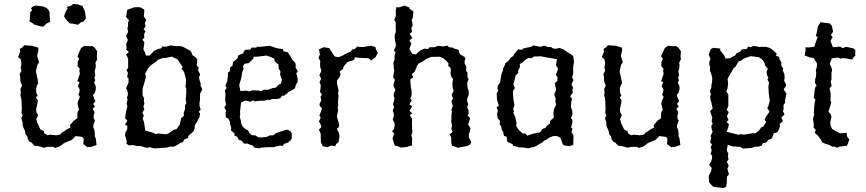

<svg xmlns="http://www.w3.org/2000/svg" viewBox="-20 -738 4365 968"><path d="M258 8 247 2 216 3 201 7 183 1 167 -2 153 -4 138 -20 128 -24 120 -38 117 -52 109 -60 105 -80 101 -88 94 -105V-121L87 -142L94 -156L88 -169L90 -186L89 -216V-229L86 -247L83 -256L85 -273L83 -288L91 -307L84 -324L82 -338V-350L79 -364L88 -381L84 -399L88 -411L87 -427L84 -440L71 -450L82 -478L80 -492L90 -497L103 -510L143 -507L152 -504L172 -498L174 -487L167 -455L172 -441L177 -424L168 -410L165 -397L161 -378L168 -345L171 -330L173 -317L167 -309L162 -291L163 -271L170 -255L161 -247L171 -232L168 -214L162 -186L164 -171L172 -158L163 -137L170 -114L178 -97L184 -85L201 -77L203 -66L219 -56L232 -59L263 -56L285 -60L290 -68L308 -79L314 -84L336 -96L332 -107L341 -116L351 -129L370 -142V-156L371 -173L378 -185L371 -215L374 -230L383 -249L375 -261L380 -273L382 -286L373 -304L381 -323L370 -329L376 -346L383 -367L380 -379L382 -391L371 -405L372 -427L379 -441L370 -454L381 -479L389 -496L405 -507L434 -505L444 -506L456 -499L470 -480L468 -452L470 -439L461 -422L463 -408L462 -397L457 -377L461 -360L456 -347L460 -332L454 -323L463 -302V-288L459 -272L449 -259L454 -243L461 -228L450 -214L459 -201L447 -189L457 -173L452 -154L453 -139L459 -131L451 -109L450 -96L456 -83L458 -66V-50L463 -40L467 -7L442 2L420 4L400 -12L402 -39L395 -48L361 -52L358 -48L341 -32L328 -27L313 -21L301 -15L290 -6L279 1ZM346 -619 331 -620 321 -631 309 -645 303 -656 310 -677 316 -687 321 -696 316 -703 330 -707 339 -710 349 -718 373 -716 381 -713 386 -711 396 -708 399 -699 402 -694 407 -684 409 -675 410 -667 413 -650 411 -641 401 -630 387 -625 373 -613 365 -615 354 -617ZM174 -608 161 -612 149 -616 148 -619 137 -625 128 -630 130 -639 131 -654 132 -667V-674L142 -687L136 -696L147 -707L161 -710L185 -707L198 -705L213 -699L222 -691L230 -678V-661L231 -652V-639L233 -628L220 -622L211 -617L208 -613L198 -603L183 -606Z M779 9 761 10H756L735 4L725 7L714 6L688 -2H670L649 -7L630 -5L617 -14L619 -26L610 -57L613 -72L621 -84L622 -103L610 -110L622 -129L611 -142L612 -154L616 -178L619 -188L622 -201L619 -216L623 -237L620 -246L625 -261L623 -278L616 -293L621 -306L628 -321V-343L621 -349L625 -371L617 -385L626 -395V-443L616 -463L630 -476L617 -488L618 -501L616 -516L625 -537L620 -545L616 -558L626 -577L622 -596L626 -606L625 -622L630 -636L616 -652L621 -688L640 -695L655 -701L679 -702L690 -700L705 -691L708 -686L705 -655L717 -638L710 -620L714 -605L704 -590L713 -581L706 -564L708 -549L698 -538L708 -524L703 -488L709 -478L716 -458H734L748 -472L756 -481L780 -492L792 -494L799 -504L814 -502L839 -509L869 -505L882 -506L899 -504L917 -494L924 -490L938 -483L944 -476L951 -459L965 -450L975 -439L973 -418L971 -409L982 -397L979 -382L989 -364L984 -348L985 -338L992 -316L991 -307L1000 -288L989 -266L988 -231L986 -223V-202L992 -186L982 -174L989 -165L985 -146L975 -128L971 -120L962 -107L961 -89L954 -74L942 -64L929 -52V-43L908 -34L903 -22L889 -17L871 -6L856 2L837 1L830 4L820 6ZM819 -61 829 -65 856 -84 869 -86 887 -111 893 -142 907 -154 906 -169 913 -188V-208L920 -217L916 -237L919 -265V-293L915 -300L917 -316L918 -338L908 -375L895 -392L901 -400L887 -421L874 -440L852 -449L849 -453L814 -446H803L777 -437L766 -426L743 -411L725 -392L717 -375L711 -367L716 -351L707 -318L699 -292V-257L707 -242L705 -231L708 -216L703 -200L708 -186L698 -171L705 -155L699 -140L706 -123L709 -103L713 -80L756 -67L762 -62L776 -65Z M1313 5 1294 7 1286 10 1264 7 1253 -5 1241 -8 1229 -14H1210L1197 -30L1184 -32L1176 -48L1161 -56L1163 -65L1144 -81L1146 -92L1140 -113L1139 -125L1130 -141L1119 -146L1117 -167L1120 -179L1111 -197L1120 -211L1115 -233L1117 -262L1114 -283L1123 -294L1116 -306L1126 -328L1127 -341L1129 -357V-372L1140 -380V-398L1152 -407L1156 -427L1162 -430L1177 -444L1182 -459L1206 -469L1210 -481L1218 -487L1242 -488L1248 -498H1273L1274 -503L1291 -502L1320 -505L1339 -507L1362 -500L1367 -497L1393 -492L1407 -490L1408 -480L1430 -475L1447 -450L1452 -439L1470 -420L1471 -407L1470 -399L1481 -378L1474 -369L1481 -340L1480 -323L1472 -312L1467 -293L1450 -282L1434 -274L1425 -265L1411 -255L1403 -256L1392 -242L1375 -239H1352L1335 -232L1334 -236L1312 -230H1294L1277 -229L1264 -226L1258 -232L1241 -225L1219 -231L1208 -227L1196 -222L1194 -210L1192 -193L1190 -173L1191 -163L1189 -148L1194 -132L1197 -113L1204 -100L1216 -88L1232 -80L1236 -69L1248 -57L1269 -55L1281 -46L1299 -45L1325 -48L1339 -55L1358 -56L1371 -66L1389 -73L1393 -74L1426 -85L1445 -76L1451 -65V-51L1450 -36L1432 -19L1413 -13L1405 -2L1394 -4L1371 0L1361 4H1329ZM1192 -279 1222 -281 1238 -277 1252 -283 1288 -281 1295 -278 1313 -286 1330 -285 1355 -294 1370 -296 1385 -311 1397 -317 1401 -337 1392 -363 1394 -378 1385 -392 1384 -414 1375 -419 1364 -430 1363 -443 1325 -458 1276 -452H1259L1255 -440L1234 -420L1212 -416L1204 -401L1209 -392L1201 -373L1197 -347L1192 -329L1186 -310Z M1630 4 1607 -1 1601 -13 1598 -21 1597 -52V-63L1588 -84L1600 -97L1597 -110L1588 -126L1597 -145L1590 -156L1597 -172L1603 -191L1591 -206L1592 -217L1600 -231L1596 -251L1603 -260L1593 -277L1596 -290L1597 -310L1591 -323L1599 -342L1590 -359L1598 -375L1600 -385L1594 -400V-421L1595 -429L1586 -447L1593 -463L1588 -489L1601 -495L1612 -500L1636 -496L1641 -494L1648 -483L1657 -469L1664 -458L1671 -452L1688 -450L1708 -458L1719 -465L1726 -468L1748 -478L1755 -488L1769 -491L1782 -504L1794 -501H1813L1850 -508L1872 -501L1877 -486L1885 -472L1872 -448L1851 -433L1837 -445H1824L1803 -446L1786 -447L1770 -449L1765 -436L1751 -431L1733 -426L1718 -410L1711 -399L1710 -391L1692 -377L1697 -362L1691 -347L1679 -333V-317L1687 -282L1684 -266L1687 -258L1685 -234L1684 -221L1686 -211L1682 -196L1685 -181L1680 -160L1679 -148L1684 -131L1690 -110L1689 -98L1678 -88L1689 -67L1692 -51L1687 -22L1675 -12L1670 -1L1649 -4Z M2032 3 2002 6 1981 -2 1970 -4 1965 -19 1959 -41 1968 -65 1957 -75 1966 -87 1970 -106 1969 -119 1960 -134 1966 -155 1965 -166 1960 -181 1967 -197 1962 -213 1967 -232 1969 -246 1965 -253 1966 -269 1974 -284 1964 -305 1965 -316 1971 -336 1962 -348 1965 -369 1968 -381 1965 -399V-407L1963 -421L1969 -437V-455L1974 -473L1966 -484L1975 -503L1976 -514L1971 -536L1970 -545V-564L1976 -577L1975 -588V-624L1968 -639L1976 -657L1975 -685L1979 -702L1992 -701L2020 -710L2046 -699L2044 -694L2064 -681L2062 -652L2055 -635L2059 -624L2060 -607L2054 -599L2057 -577L2045 -567L2059 -548L2044 -533L2054 -519L2044 -491L2053 -476L2060 -466L2078 -464L2087 -474L2102 -485L2119 -493L2138 -491L2147 -500H2169L2190 -507L2213 -504L2237 -508L2243 -500L2262 -498L2270 -493L2292 -487L2294 -474L2301 -463L2321 -452L2327 -443L2322 -428L2323 -417L2331 -402L2330 -380L2337 -372V-348L2343 -339L2335 -320L2338 -292L2343 -279V-259L2336 -242L2335 -228L2341 -212L2335 -197L2342 -182L2343 -164L2337 -157L2350 -142L2343 -118L2340 -110L2352 -92L2348 -72L2344 -64V-47L2356 -19L2347 -7L2335 -2L2287 7L2274 1L2259 -3L2255 -21V-45L2247 -60L2262 -73L2255 -89L2259 -102L2255 -126L2256 -137V-156L2258 -173L2256 -185L2263 -204L2259 -218L2256 -228L2264 -242L2257 -260L2267 -280L2262 -295L2261 -320L2264 -341L2256 -349L2251 -369L2253 -385L2251 -396L2240 -406L2241 -419L2230 -431L2214 -445L2202 -450L2195 -452L2153 -451L2128 -440L2120 -434L2104 -424L2090 -418L2083 -407L2077 -391L2070 -376L2056 -364L2064 -348L2049 -339V-326L2052 -294L2055 -280V-257L2049 -242L2056 -232L2044 -212L2058 -202L2044 -179L2059 -167L2046 -157L2058 -138L2057 -121V-110L2058 -89L2059 -72L2054 -56L2058 -41L2057 -19L2058 -5L2036 1Z M2678 1 2643 10 2620 6 2596 5 2585 1 2566 -3 2565 -11 2539 -22 2537 -28 2534 -49 2521 -53 2516 -75 2510 -82 2507 -100 2499 -112 2501 -129 2489 -142 2486 -161 2490 -180 2484 -197 2495 -206 2486 -233 2484 -267 2492 -281 2488 -291 2489 -305 2502 -323 2503 -335 2507 -355 2510 -371 2515 -380 2516 -392 2526 -412 2527 -418 2546 -434 2553 -446 2568 -456 2571 -464 2585 -481 2592 -489 2613 -487 2618 -494 2657 -502 2669 -509 2704 -502 2721 -507H2728L2740 -501H2758L2768 -494L2780 -492L2801 -496L2819 -490L2842 -474L2857 -466L2870 -455L2874 -426L2870 -403V-374L2868 -359L2864 -349L2871 -334L2861 -312L2869 -298L2866 -283L2868 -271L2855 -253L2864 -239L2860 -224L2859 -209V-195L2865 -181L2866 -161L2859 -142L2865 -135L2866 -120L2859 -96L2866 -90L2861 -72L2871 -57V-37L2870 -7L2849 -1L2821 -6L2816 -15L2805 -44L2788 -52H2769L2749 -44L2737 -35L2725 -30L2711 -17L2704 -15L2684 -2ZM2638 -54 2664 -63 2703 -71 2715 -88 2729 -93 2737 -104 2753 -116V-128L2772 -145L2770 -166L2773 -188L2784 -210L2780 -225L2781 -242L2774 -261L2779 -273L2784 -287L2781 -299L2777 -319L2790 -330L2791 -348L2782 -361L2791 -382L2793 -394L2783 -408L2788 -440L2738 -448L2714 -453L2705 -454L2672 -453L2659 -444L2643 -446L2626 -434L2613 -421L2600 -415L2602 -401L2592 -383L2593 -370L2580 -358L2577 -345L2571 -321L2568 -315L2576 -294L2568 -283L2566 -269L2569 -233L2574 -207L2567 -190L2571 -178L2568 -169L2577 -150L2584 -120L2583 -101L2596 -82L2616 -65H2629Z M3201 8 3190 2 3159 3 3144 7 3126 1 3110 -2 3096 -4 3081 -20 3071 -24 3063 -38 3060 -52 3052 -60 3048 -80 3044 -88 3037 -105V-121L3030 -142L3037 -156L3031 -169L3033 -186L3032 -216V-229L3029 -247L3026 -256L3028 -273L3026 -288L3034 -307L3027 -324L3025 -338V-350L3022 -364L3031 -381L3027 -399L3031 -411L3030 -427L3027 -440L3014 -450L3025 -478L3023 -492L3033 -497L3046 -510L3086 -507L3095 -504L3115 -498L3117 -487L3110 -455L3115 -441L3120 -424L3111 -410L3108 -397L3104 -378L3111 -345L3114 -330L3116 -317L3110 -309L3105 -291L3106 -271L3113 -255L3104 -247L3114 -232L3111 -214L3105 -186L3107 -171L3115 -158L3106 -137L3113 -114L3121 -97L3127 -85L3144 -77L3146 -66L3162 -56L3175 -59L3206 -56L3228 -60L3233 -68L3251 -79L3257 -84L3279 -96L3275 -107L3284 -116L3294 -129L3313 -142V-156L3314 -173L3321 -185L3314 -215L3317 -230L3326 -249L3318 -261L3323 -273L3325 -286L3316 -304L3324 -323L3313 -329L3319 -346L3326 -367L3323 -379L3325 -391L3314 -405L3315 -427L3322 -441L3313 -454L3324 -479L3332 -496L3348 -507L3377 -505L3387 -506L3399 -499L3413 -480L3411 -452L3413 -439L3404 -422L3406 -408L3405 -397L3400 -377L3404 -360L3399 -347L3403 -332L3397 -323L3406 -302V-288L3402 -272L3392 -259L3397 -243L3404 -228L3393 -214L3402 -201L3390 -189L3400 -173L3395 -154L3396 -139L3402 -131L3394 -109L3393 -96L3399 -83L3401 -66V-50L3406 -40L3410 -7L3385 2L3363 4L3343 -12L3345 -39L3338 -48L3304 -52L3301 -48L3284 -32L3271 -27L3256 -21L3244 -15L3233 -6L3222 1Z M3629 210 3598 207 3575 203 3566 194 3555 180 3553 150 3557 142 3565 125 3568 109 3555 93 3565 76 3570 60V46L3562 39L3568 20L3563 3L3570 -9L3560 -21L3566 -45L3562 -52L3573 -74L3569 -83L3566 -103L3573 -114L3568 -127L3571 -145L3567 -158L3560 -177L3573 -191L3570 -205L3566 -224L3563 -231L3560 -254L3565 -262L3559 -279L3566 -296L3567 -311L3570 -325L3571 -345L3569 -354L3565 -368L3559 -382L3560 -399L3556 -412V-426L3562 -441L3553 -463L3564 -491L3577 -497L3613 -493L3610 -486L3631 -459L3638 -443L3660 -444L3677 -454L3686 -458L3693 -469L3712 -478L3720 -489L3744 -491L3752 -503L3766 -500L3779 -507L3810 -501L3821 -502H3842L3862 -496L3872 -489L3886 -477L3896 -467L3892 -457L3908 -451L3910 -440L3920 -423L3919 -408L3929 -391L3926 -383L3934 -367L3936 -345L3933 -331L3942 -315L3943 -306L3931 -287L3945 -266L3938 -233L3939 -222L3930 -207L3931 -187L3927 -178L3935 -161L3919 -145L3927 -127L3911 -113L3912 -103L3908 -87L3900 -72L3881 -66L3875 -48L3872 -40L3852 -32L3846 -21L3826 -16L3820 -4L3805 1L3785 2L3767 9L3764 8L3727 11L3710 2H3697L3688 0L3677 1L3649 -8L3644 20L3652 37L3650 48L3653 66L3644 78L3654 96L3647 113L3651 125L3655 141L3645 153L3644 187L3641 203ZM3705 -58 3712 -62 3731 -59 3773 -66H3788L3806 -79L3817 -95L3829 -101L3843 -123L3835 -134L3841 -148L3860 -176L3848 -194L3853 -201L3861 -230L3856 -265L3854 -301L3857 -323L3849 -337L3854 -344L3846 -363L3845 -377L3851 -391L3837 -409L3835 -420L3827 -433L3817 -443L3804 -450L3765 -455L3725 -441L3722 -435L3703 -428L3688 -401L3679 -395L3648 -340L3651 -318L3648 -293L3642 -277L3652 -262V-203L3643 -184L3654 -173L3645 -151L3653 -133L3643 -123L3655 -112L3651 -94L3643 -74L3670 -67Z M4202 7 4182 0 4178 3 4162 -7 4139 -14 4123 -22V-27L4111 -44L4106 -52L4088 -68L4093 -84L4082 -94L4083 -112L4080 -131L4079 -141L4085 -161L4083 -169L4085 -200L4087 -218L4091 -236L4083 -244L4085 -260L4086 -274L4090 -298L4097 -305L4089 -321L4090 -340L4094 -352L4095 -372L4093 -385L4098 -399L4099 -418L4082 -446L4063 -448L4041 -457H4037L4042 -490L4040 -499H4058L4085 -502L4096 -534L4102 -551L4093 -557L4097 -570L4104 -606L4110 -614L4116 -626L4153 -621L4163 -620L4174 -608L4180 -578L4169 -561L4178 -551L4167 -532L4179 -500L4216 -503L4228 -495L4246 -502L4283 -494L4292 -486V-457L4284 -450L4276 -437L4250 -443L4228 -445L4218 -442L4204 -448L4174 -444L4163 -416L4172 -398L4175 -384L4172 -370V-336L4168 -327L4173 -306L4162 -291L4166 -277L4168 -264V-251L4167 -230L4171 -222L4166 -204L4157 -175L4168 -162L4172 -148L4167 -126L4166 -112L4169 -102L4175 -88L4194 -77L4209 -69L4214 -66L4230 -67L4249 -69L4250 -51L4262 -34L4254 -12L4250 -3L4213 1Z"/></svg>

Font: Winky Rough Light
Style: Regular
Weight: 300
Designer: Simon Atzbach
Foundry: typofactur
Version: Version 1.206; ttfautohint (v1.8.4.7-5d5b)